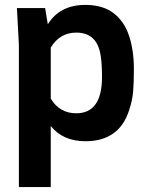

<svg xmlns="http://www.w3.org/2000/svg" viewBox="-20 -563 603 783"><path d="M187 200H57V-380L49 -530H164L175 -464Q224 -543 328 -543Q399 -543 443 -509.5Q487 -476 506.5 -416.5Q526 -357 526 -281Q526 -227 523 -190.5Q520 -154 507 -115Q467 13 328 13Q237 13 187 -49ZM291 -101Q396 -101 396 -249Q396 -301 391 -333Q378 -430 291 -430Q224 -430 187 -369V-161Q223 -101 291 -101Z"/></svg>

Font: Tanohe Sans SemiBold
Style: Regular
Weight: 600
Designer: Village Type and Design LLC & Cristiano Sobral
Foundry: Cooper Hewitt Smithsonian Design Museum
Version: Version 1.00;September 29, 2021;FontCreator 13.0.0.2655 64-b